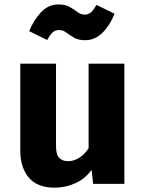

<svg xmlns="http://www.w3.org/2000/svg" viewBox="-20 -833 655 870"><path d="M233.8 -544.6V-171.8Q233.8 -132.3 248.5 -117.4Q263.1 -102.6 289.2 -102.6Q314.4 -102.6 339.5 -118.5Q364.6 -134.4 381.5 -161.5V-544.6H543.6V0H402.1L394.9 -63.6Q367.2 -23.6 322.1 -3.1Q276.9 17.4 227.7 17.4Q148.7 17.4 110.3 -28.5Q71.8 -74.4 71.8 -151.8V-544.6ZM365.1 -650.8Q335.4 -650.8 315.6 -662.3Q295.9 -673.8 280.5 -685.4Q265.1 -696.9 248.2 -696.9Q229.2 -696.9 217.7 -685.6Q206.2 -674.4 193.8 -651.8L112.3 -691.8Q131.8 -740.5 165.1 -776.7Q198.5 -812.8 245.1 -812.8Q276.4 -812.8 296.4 -801.3Q316.4 -789.7 331.5 -778.2Q346.7 -766.7 364.1 -766.7Q381 -766.7 392.8 -777.7Q404.6 -788.7 417.4 -810.8L499 -770.8Q479 -719.5 444.9 -685.1Q410.8 -650.8 365.1 -650.8Z"/></svg>

Font: FiraCode Nerd Font Mono
Style: Bold
Weight: 700
Monospace: yes
Designer: Carrois Corporate, Edenspiekermann AG, Nikita Prokopov
Foundry: Carrois Corporate, Edenspiekermann AG, Nikita Prokopov
Version: Version 6.002;Nerd Fonts 3.3.0